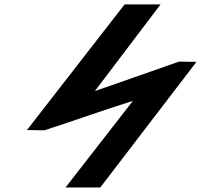

<svg xmlns="http://www.w3.org/2000/svg" viewBox="-20 -831 891 851"><path d="M99.5 -254.6 176.7 -253.4 178.2 -253.9C313.9 -297.8 438.5 -343 569 -383.9L270.4 0H424.4L850.8 -556.8L773.6 -558L772.2 -557.5C645.4 -513.6 520.4 -468.3 400.6 -427.5L691.6 -811.4H532.2Z"/></svg>

Font: Stormning
Style: BoldObl
Weight: 400
Designer: Robert Jablonski, Mew Too
Foundry: Cannot Into Space Fonts
Version: Version 0.90